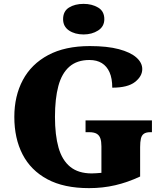

<svg xmlns="http://www.w3.org/2000/svg" viewBox="-20 -962 850 992"><path d="M440 10Q310 10 224.5 -36Q139 -82 96.5 -164.5Q54 -247 54 -358Q54 -466 98 -548.5Q142 -631 229 -677.5Q316 -724 444 -724Q534 -724 594 -708Q654 -692 684.5 -665Q715 -638 715 -605Q715 -568 677.5 -538.5Q640 -509 560 -509Q560 -557 546 -588.5Q532 -620 506 -636Q480 -652 442 -652Q378 -652 338.5 -617.5Q299 -583 281.5 -517.5Q264 -452 264 -358Q264 -264 282.5 -199Q301 -134 343 -100Q385 -66 454 -66Q465 -66 477.5 -67Q490 -68 504 -69V-206Q504 -231 498.5 -247Q493 -263 479.5 -271Q466 -279 441 -279H422V-340H765V-279H756Q735 -279 723.5 -271Q712 -263 708 -246Q704 -229 704 -202V-50Q640 -20 575.5 -5Q511 10 440 10ZM412 -784Q367 -784 336.5 -804.5Q306 -825 306 -863Q306 -904 336.5 -923Q367 -942 412 -942Q455 -942 487 -923Q519 -904 519 -863Q519 -825 487 -804.5Q455 -784 412 -784Z"/></svg>

Font: Noto Serif Armenian Black
Style: Regular
Weight: 900
Version: Version 2.007